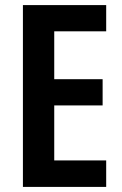

<svg xmlns="http://www.w3.org/2000/svg" viewBox="-20 -734 481 754"><path d="M397 0H70V-714H397V-611H193V-423H383V-320H193V-104H397Z"/></svg>

Font: Noto Sans Disp Cond SemBd
Style: Regular
Weight: 600
Width: 3
Designer: Monotype Design Team
Foundry: Monotype Imaging Inc.
Version: Version 2.000;GOOG;noto-source:20170915:90ef993387c0; ttfaut